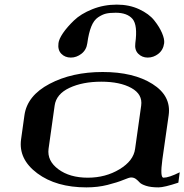

<svg xmlns="http://www.w3.org/2000/svg" viewBox="-20 -812 799 832"><path d="M565.4 -167 591.8 -354.5Q598.6 -403.3 549.3 -430.7Q500 -458 418.9 -458Q337.9 -458 280.8 -431.2Q223.6 -404.3 216.8 -354.5L190.4 -167Q183.6 -115.2 232.9 -78.6Q282.2 -42 360.4 -42Q437.5 -42 498 -78.6Q558.6 -115.2 565.4 -167ZM683.6 -121.1Q672.9 -42 688.5 -42Q711.9 -42 758.8 -65.4L752.9 -20.5Q691.4 0 667 0Q633.8 0 612.8 -6.8Q591.8 -13.7 585 -21.5Q578.1 -29.3 569.3 -36.1Q560.5 -43 547.9 -43Q540 -43 514.2 -32.2Q488.3 -21.5 445.8 -10.7Q403.3 0 354.5 0Q223.6 0 141.6 -61Q59.6 -122.1 71.3 -208L85.9 -312.5Q97.7 -397.5 194.8 -448.7Q292 -500 424.8 -500Q558.6 -500 640.6 -448.2Q722.7 -396.5 710.9 -312.5ZM358.4 -625Q354.5 -595.7 333 -579.1Q311.5 -562.5 287.1 -562.5Q261.7 -562.5 245.6 -579.1Q229.5 -595.7 233.4 -625Q235.4 -642.6 252.9 -668.5Q270.5 -694.3 300.3 -723.1Q330.1 -752 379.9 -772Q429.7 -792 486.3 -792Q540 -792 583 -772Q626 -752 648.4 -723.6Q670.9 -695.3 682.1 -668.9Q693.4 -642.6 691.4 -625Q687.5 -595.7 666.5 -579.1Q645.5 -562.5 620.1 -562.5Q595.7 -562.5 579.1 -579.1Q562.5 -595.7 566.4 -625Q577.1 -703.1 554.2 -730Q531.2 -756.8 481.4 -756.8Q455.1 -756.8 439 -752.9Q422.9 -749 404.8 -736.8Q386.7 -724.6 375.5 -696.8Q364.3 -668.9 358.4 -625Z"/></svg>

Font: okolaks
Style: BoldItalic
Weight: 600
Width: 8
Italic angle: -8°
Version: Version 000.6.0